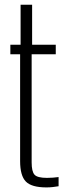

<svg xmlns="http://www.w3.org/2000/svg" viewBox="-20 -790 277 816"><path d="M177.5 6.5Q114 6.5 89.8 -18.5Q65.5 -43.5 65.5 -105V-559.5H24V-600H67.5V-770H116.5V-600H217V-559.5H114.5V-99.5Q114.5 -61.5 126.5 -47.8Q138.5 -34 179.5 -34Q195 -34 205 -35Q215 -36 229 -37.5V1.5Q217 3.5 204.2 5Q191.5 6.5 177.5 6.5Z"/></svg>

Font: Big Shoulders Text Thin ExtraLight
Style: Regular
Weight: 250
Version: Version 2.002